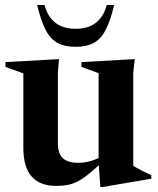

<svg xmlns="http://www.w3.org/2000/svg" viewBox="-20 -738 636 773"><path d="M213 -160.5Q213 -133.5 221.8 -116.2Q230.5 -99 248.5 -90.8Q266.5 -82.5 295.5 -82.5Q324.5 -82.5 351.2 -91.5Q378 -100.5 398 -113.5L406 -99.5Q370 -64.5 343.8 -42.8Q317.5 -21 295.8 -9.2Q274 2.5 253 6.5Q232 10.5 207 10.5Q140 10.5 107 -27.8Q74 -66 74 -142.5V-442.5L2 -468.5V-488L217.5 -500L213 -447ZM384 15 377 -81.5V-443.5L308 -468.5V-488L522.5 -500L516.5 -446V-70.5Q521 -67.5 529.8 -62.5Q538.5 -57.5 549.2 -52Q560 -46.5 570.5 -41.5Q581 -36.5 589 -32.5V-18.5L393 15ZM284.5 -622Q316.5 -622 341.5 -632.2Q366.5 -642.5 383.8 -663.8Q401 -685 410 -718H439.5Q424.5 -653.5 405 -616.8Q385.5 -580 356.8 -564.8Q328 -549.5 284.5 -549.5Q241 -549.5 212.2 -564.8Q183.5 -580 164.2 -616.8Q145 -653.5 129.5 -718H159Q168 -685 185.2 -663.8Q202.5 -642.5 227.5 -632.2Q252.5 -622 284.5 -622Z"/></svg>

Font: Newsreader 60pt SemiBold
Style: Regular
Weight: 600
Designer: Hugues Gentile
Foundry: Production Type
Version: Version 1.003